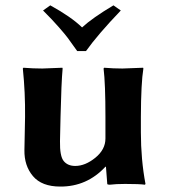

<svg xmlns="http://www.w3.org/2000/svg" viewBox="-20 -684 631 714"><path d="M372.1 -64Q303.2 10.3 204.1 9.8Q135.3 9.8 102.5 -29.1Q69.8 -67.9 70.8 -126L73.2 -249Q74.2 -338.9 64.9 -429.2L66.9 -432.1Q103 -429.2 137.2 -429.2L211.9 -432.1L212.9 -429.2Q208 -376 205.1 -249L203.1 -159.2Q202.1 -103 217 -85Q231.9 -66.9 259.8 -66.9Q296.9 -66.9 334.5 -97.4Q372.1 -127.9 372.1 -168.9V-249Q372.1 -373 365.2 -429.2L367.2 -432.1Q401.4 -429.2 435.1 -429.2L512.2 -432.1L513.2 -429.2Q504.4 -376 503.9 -249V-191.9Q503.9 -90.8 521 0L519 2.9Q499 0 445.3 0Q410.6 0 388.2 2.9Q379.4 2.9 378.9 0L374 -64ZM140.1 -645 167 -664.1Q245.1 -621.1 285.2 -582Q323.2 -617.2 401.9 -664.1L429.2 -645Q343.3 -555.2 299.8 -494.1H267.1Q242.2 -529.3 232.2 -542.7Q222.2 -556.2 198.7 -583Q175.3 -609.9 140.1 -645Z"/></svg>

Font: Linux Biolinum O
Style: Bold
Weight: 700
Designer: Philipp H. Poll
Foundry: Philipp H. Poll
Version: Version 1.3.2